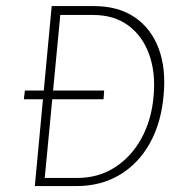

<svg xmlns="http://www.w3.org/2000/svg" viewBox="-20 -628 611 648"><path d="M64 -322.5H331.5L329.5 -293H60.5ZM154.5 -607.5H296.5Q379.5 -607.5 435 -569.5Q490.5 -531.5 515.8 -463.5Q541 -395.5 532 -305Q524 -213 485.5 -144.2Q447 -75.5 383.8 -37.8Q320.5 0 237.5 0H97.5ZM183.5 -577.5 131 -27.5H241.5Q312.5 -27.5 368.2 -63.5Q424 -99.5 458 -162.2Q492 -225 498.5 -305Q505.5 -383.5 483.2 -445Q461 -506.5 413 -542Q365 -577.5 294 -577.5Z"/></svg>

Font: Karla ExtraLight
Style: Italic
Weight: 250
Italic angle: -8°
Designer: Jonathan Pinhorn
Version: Version 2.004;gftools[0.9.33]